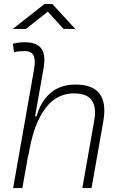

<svg xmlns="http://www.w3.org/2000/svg" viewBox="-20 -958 626 978"><path d="M399.4 0 460 -344.2Q472.2 -413.1 447 -447.8Q421.9 -482.4 355 -482.4Q302.7 -482.4 257.3 -451.7Q211.9 -420.9 177.2 -349.6Q142.6 -278.3 122.6 -156.2L125 -175.3L93.8 0H46.9L153.3 -604Q161.6 -651.9 151.1 -674.8Q140.6 -697.8 104.5 -697.8Q91.3 -697.8 77.9 -696.5Q64.5 -695.3 51.3 -692.4L45.9 -734.9Q60.5 -739.3 75.4 -741Q90.3 -742.7 105.5 -742.7Q168.9 -742.7 191.4 -709.5Q213.9 -676.3 201.7 -608.9L158.7 -365.7H166.5Q188 -442.9 238 -485.1Q288.1 -527.3 364.7 -527.3Q539.1 -527.3 506.3 -340.3L446.3 0ZM44.9 -810.5 206.5 -937.5H246.6L363.3 -810.5H303.7L223.6 -898.9L111.8 -810.5Z"/></svg>

Font: Cascadia Code NF ExtraLight
Style: Italic
Weight: 200
Italic angle: -10°
Monospace: yes
Designer: Aaron Bell
Foundry: Saja Typeworks
Version: Version 2404.023; ttfautohint (v1.8.4)